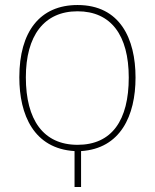

<svg xmlns="http://www.w3.org/2000/svg" viewBox="-20 -745 617 765"><path d="M277 0H303V-143C460 -153 520 -284 520 -436C520 -591 458 -725 289 -725C139 -725 57 -619 57 -437C57 -287 115 -153 277 -143ZM289 -168C153 -168 83 -267 83 -437C83 -602 155 -700 289 -700C422 -700 493 -605 493 -436C493 -266 426 -168 289 -168Z"/></svg>

Font: Noto Sans Condensed Thin
Style: Regular
Weight: 100
Width: 3
Designer: Monotype Design Team
Foundry: Monotype Imaging Inc.
Version: Version 2.013